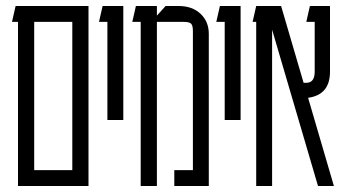

<svg xmlns="http://www.w3.org/2000/svg" viewBox="-20 -620 1153 640"><path d="M32 -600H275V0H40V-547H20ZM94 -53H221V-547H94Z M338 -220V-547H310L322 -600H391V-220Z M449 0V-547H421L433 -600H503V-568L532 -600H575Q621 -600 648.5 -574Q676 -548 676 -507V0H561V-53H623V-517Q623 -535 617 -541Q611 -547 593 -547H503V0Z M729 -220V-547H701L713 -600H782V-220Z M834 0V-547H822L834 -600H917L992 -344H1001Q1029 -344 1029 -381V-547H1001L1013 -600H1080V-381Q1080 -304 1007 -294L1093 0H1040L887 -521V0Z"/></svg>

Font: Karantina Light
Style: Regular
Weight: 300
Designer: Rony Koch
Foundry: Rony Koch
Version: Version 1.000; ttfautohint (v1.8.3)